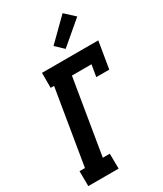

<svg xmlns="http://www.w3.org/2000/svg" viewBox="-240 -1075 990 1164"><g transform="rotate(-30 255.5 -493.0)"><path d="M17 0 16 -105H54L141 -630H117V-735H511L480 -548H389L403 -630H266L179 -105H228L229 0ZM314 -789 259 -841 406 -986 473 -924Z"/></g></svg>

Font: Iosevka Curly Slab Extrabold
Style: Italic
Weight: 800
Italic angle: -9°
Monospace: yes
Designer: Belleve Invis
Foundry: Belleve Invis
Version: Version 22.1.2; ttfautohint (v1.8.4)